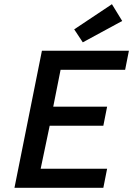

<svg xmlns="http://www.w3.org/2000/svg" viewBox="-20 -896 640 916"><path d="M49 0 180 -654H595L577 -563H269L234 -387H491L473 -296H217L174 -91H491L473 0ZM375 -694 334 -756 514 -876 563 -796Z"/></svg>

Font: Source Code Pro ExtraLight SemiBold
Style: Italic
Weight: 600
Italic angle: -11°
Monospace: yes
Version: Version 1.016;hotconv 1.0.116;makeotfexe 2.5.65601